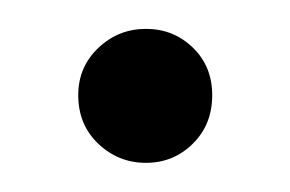

<svg xmlns="http://www.w3.org/2000/svg" viewBox="-20 -103 201 133"><path d="M34.2 -37.1Q34.2 -56.6 48.1 -69.8Q62 -83 81.1 -83Q100.1 -83 113.5 -70.1Q127 -57.1 127 -37.1Q127 -16.6 113.5 -3.4Q100.1 9.8 81.1 9.8Q62 9.8 48.1 -3.4Q34.2 -16.6 34.2 -37.1Z"/></svg>

Font: Margherita
Style: Regular
Weight: 400
Designer: James Puckett
Foundry: Dunwich Type Founders
Version: Version 1.008;hotconv 1.0.109;makeotfexe 2.5.65596